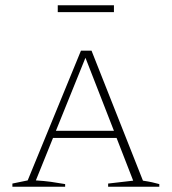

<svg xmlns="http://www.w3.org/2000/svg" viewBox="-20 -708 651 728"><path d="M522 -23Q534 -21 540.5 -20Q547 -19 556 -17Q565 -15 584 -10V0H390V-12L485 -23L422 -185H181L116 -24Q148 -22 173.5 -18.5Q199 -15 227 -10V0H27V-12L85 -24L287 -516H327ZM192 -212H412L304 -489ZM199 -662V-688H412V-662Z"/></svg>

Font: Piazzolla SC Thin
Style: Regular
Weight: 100
Designer: Juan Pablo del Peral
Foundry: Huerta Tipografica
Version: Version 1.330